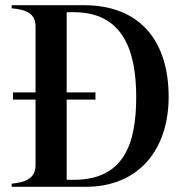

<svg xmlns="http://www.w3.org/2000/svg" viewBox="-20 -720 724 740"><path d="M30 -364V-336H117V-84C117 -34 82 -18 25 -12V0H310C518 0 630 -147 630 -347C630 -557 524 -700 303 -700H25V-688C83 -683 118 -667 117 -616V-364ZM264 -27H237V-336H348V-364H237V-673H264C451 -673 505 -530 505 -346C505 -163 456 -27 264 -27Z"/></svg>

Font: Sprat Condensed Medium
Style: Regular
Weight: 500
Width: 3
Designer: Ethan Nakache
Foundry: Collletttivo
Version: Version 2.000;Glyphs 3.2 (3217)